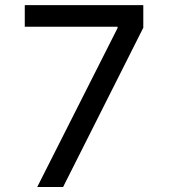

<svg xmlns="http://www.w3.org/2000/svg" viewBox="-20 -748 677 768"><path d="M128.9 0 450.2 -635.7V-641.1H79.1V-727.5H553.2V-637.2L232.4 0Z"/></svg>

Font: Inter Cardless Tabular
Style: Regular
Weight: 400
Designer: Rasmus Andersson
Foundry: rsms
Version: Version 4.000;git-4fc901f